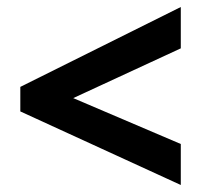

<svg xmlns="http://www.w3.org/2000/svg" viewBox="-20 -635 576 548"><path d="M496 -107 38 -317V-387L496 -615V-497L189 -355L496 -224Z"/></svg>

Font: Noto Sans Arabic SemCond
Style: Bold
Weight: 700
Width: 4
Designer: Monotype Design Team, Nadine Chahine, Nizar Qandah and Khaled Hosny
Foundry: Monotype Imaging Inc.
Version: Version 2.012; ttfautohint (v1.8.4.7-5d5b)